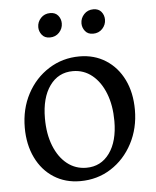

<svg xmlns="http://www.w3.org/2000/svg" viewBox="-49 -681 596 735"><g transform="rotate(-5 249.0 -313.5)"><path d="M230 12Q173 12 129 -16Q85 -44 60.5 -94.5Q36 -145 36 -210Q36 -282 66.5 -339.5Q97 -397 150 -430.5Q203 -464 268 -464Q325 -464 369 -436Q413 -408 437.5 -358Q462 -308 462 -242Q462 -171 431.5 -113Q401 -55 348.5 -21.5Q296 12 230 12ZM258 -37Q314 -37 347 -82.5Q380 -128 380 -206Q380 -266 362 -312Q344 -358 312 -384Q280 -410 238 -410Q182 -410 149 -364Q116 -318 116 -239Q116 -179 134 -133.5Q152 -88 184 -62.5Q216 -37 258 -37ZM328 -546Q308 -546 297.5 -559.5Q287 -573 287 -589Q287 -609 301 -624Q315 -639 337 -639Q357 -639 367.5 -626Q378 -613 378 -596Q378 -576 364 -561Q350 -546 328 -546ZM162 -546Q142 -546 131.5 -559.5Q121 -573 121 -589Q121 -609 135 -624Q149 -639 171 -639Q191 -639 201.5 -626Q212 -613 212 -596Q212 -576 198 -561Q184 -546 162 -546Z"/></g></svg>

Font: Alegreya
Style: Regular
Weight: 400
Designer: Juan Pablo del Peral
Foundry: Huerta Tipografica
Version: Version 2.009